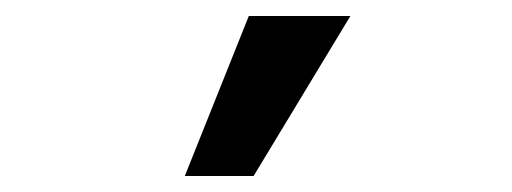

<svg xmlns="http://www.w3.org/2000/svg" viewBox="-20 -144 640 240"><path d="M297 76H211L291 -124H418Z"/></svg>

Font: Inconsolata Expanded Black
Style: Regular
Weight: 900
Width: 7
Monospace: yes
Designer: Raph Levien, Cyreal, Brenton Simpson
Foundry: Raph Levien, Cyreal, Google
Version: Version 3.001; ttfautohint (v1.8.2.53-6de2)